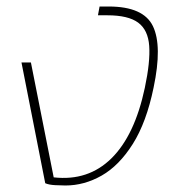

<svg xmlns="http://www.w3.org/2000/svg" viewBox="-20 -560 547 590"><path d="M181 10Q170 10 150 9Q130 8 119 3L46 -368H75L145 -15Q251 -3 322.5 -73.5Q394 -144 425 -290Q442 -370 438.5 -419Q435 -468 404.5 -490.5Q374 -513 310 -513H281L286 -540H314Q421 -540 450 -479.5Q479 -419 452 -291Q430 -184 388 -117.5Q346 -51 292.5 -20.5Q239 10 181 10Z"/></svg>

Font: Kanit Thin
Style: Italic
Weight: 250
Italic angle: -12°
Designer: Katatrad Team
Foundry: CadsonDemak
Version: Version 2.000; ttfautohint (v1.8.3)